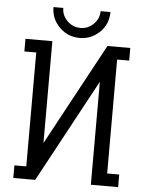

<svg xmlns="http://www.w3.org/2000/svg" viewBox="-61 -982 787 1031"><g transform="rotate(5 332.5 -466.5)"><path d="M550 -68H615V0H468V-555L168 0H50V-68H114V-682H50V-750H195V-201L492 -750H615V-682H550ZM492 -933Q492 -868 447 -824Q401 -780 339 -780Q275 -780 230 -825Q185 -870 185 -933H238Q238 -893 267.5 -863.5Q297 -834 339 -834Q380 -834 409.5 -863.5Q439 -893 439 -933Z"/></g></svg>

Font: Kelly Slab
Style: Regular
Weight: 400
Designer: Denis Masharov
Foundry: Denis Masharov
Version: Version 1.001